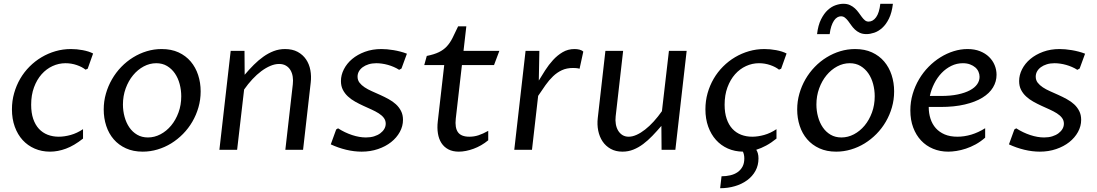

<svg xmlns="http://www.w3.org/2000/svg" viewBox="-20 -784 5744 1005"><path d="M414.6 -58.6Q367.7 -21.5 325.2 -5.9Q282.7 9.8 241.7 9.8Q198.2 9.8 161.6 -6.1Q125 -22 98.6 -50.8Q72.3 -79.6 57.4 -120.6Q42.5 -161.6 42.5 -211.9Q42.5 -255.9 54 -296.4Q65.4 -336.9 85.9 -372.1Q106.4 -407.2 135 -435.8Q163.6 -464.4 197.8 -484.6Q231.9 -504.9 270.8 -516.1Q309.6 -527.3 351.1 -527.3Q365.7 -527.3 381.6 -525.9Q397.5 -524.4 412.8 -521.5Q428.2 -518.6 442.4 -514.2Q456.5 -509.8 467.3 -503.9L439 -424.3L427.7 -419.4Q410.2 -433.6 381.8 -443.4Q353.5 -453.1 322.8 -453.1Q287.6 -453.1 255.1 -438.2Q222.7 -423.3 197.8 -395.3Q172.9 -367.2 158 -326.9Q143.1 -286.6 143.1 -235.8Q143.1 -193.4 153.8 -161.9Q164.6 -130.4 183.8 -109.6Q203.1 -88.9 229.7 -78.6Q256.3 -68.4 287.6 -68.4Q316.9 -68.4 350.1 -77.6Q383.3 -86.9 414.6 -107.9Z M727.1 9.8Q677.2 9.8 639.2 -7.6Q601.1 -24.9 575.2 -54.9Q549.3 -85 536.1 -125.2Q522.9 -165.5 522.9 -210.9Q522.9 -253.9 534.4 -293.9Q545.9 -334 566.2 -369.1Q586.4 -404.3 614.7 -433.6Q643.1 -462.9 676.8 -483.6Q710.4 -504.4 748.3 -515.9Q786.1 -527.3 826.2 -527.3Q876.5 -527.3 914.6 -509.8Q952.6 -492.2 978.3 -461.9Q1003.9 -431.6 1017.1 -391.4Q1030.3 -351.1 1030.3 -305.7Q1030.3 -262.2 1018.8 -222.2Q1007.3 -182.1 986.8 -147Q966.3 -111.8 938 -83Q909.7 -54.2 876 -33.4Q842.3 -12.7 804.4 -1.5Q766.6 9.8 727.1 9.8ZM754.4 -64.5Q788.6 -64.5 820.1 -81.1Q851.6 -97.7 875.7 -126.7Q899.9 -155.8 914.3 -195.1Q928.7 -234.4 928.7 -279.8Q928.7 -313 920.4 -344.2Q912.1 -375.5 895.5 -399.7Q878.9 -423.8 854.5 -438.5Q830.1 -453.1 797.9 -453.1Q763.7 -453.1 732.2 -436.3Q700.7 -419.4 676.5 -390.1Q652.3 -360.8 637.9 -321.3Q623.5 -281.7 623.5 -236.8Q623.5 -203.6 632.1 -172.4Q640.6 -141.1 657 -117.2Q673.3 -93.3 697.8 -78.9Q722.2 -64.5 754.4 -64.5Z M1512.7 -342.8Q1515.1 -363.3 1512.2 -382.6Q1509.3 -401.9 1500.5 -416.7Q1491.7 -431.6 1476.8 -440.4Q1461.9 -449.2 1440.9 -449.2Q1418.9 -449.2 1395.3 -439.2Q1371.6 -429.2 1347.9 -411.6Q1324.2 -394 1301.3 -369.4Q1278.3 -344.7 1257.8 -315.4L1221.2 0H1128.4L1187.5 -517.6H1259.8L1260.7 -392.6Q1284.2 -420.4 1308.6 -444.8Q1333 -469.2 1358.9 -487.5Q1384.8 -505.9 1412.8 -516.6Q1440.9 -527.3 1472.2 -527.3Q1510.7 -527.3 1538.1 -512.5Q1565.4 -497.6 1582 -473.1Q1598.6 -448.7 1604.5 -417Q1610.4 -385.3 1606.4 -351.6L1566.4 0H1473.6Z M1739.7 -106.4 1749.5 -112.3Q1784.7 -89.8 1823 -77.1Q1861.3 -64.5 1895.5 -64.5Q1918.9 -64.5 1938 -70.3Q1957 -76.2 1970.5 -86.2Q1983.9 -96.2 1991.5 -109.1Q1999 -122.1 1999 -136.7Q1999 -153.8 1989 -167Q1979 -180.2 1962.4 -190.7Q1945.8 -201.2 1924.8 -210.7Q1903.8 -220.2 1881.8 -230.2Q1859.9 -240.2 1838.9 -252Q1817.9 -263.7 1801.3 -279.1Q1784.7 -294.4 1774.7 -314Q1764.6 -333.5 1764.6 -359.9Q1764.6 -391.1 1780 -421.4Q1795.4 -451.7 1823.2 -475.1Q1851.1 -498.5 1890.1 -512.9Q1929.2 -527.3 1976.6 -527.3Q1990.2 -527.3 2006.6 -525.9Q2022.9 -524.4 2040.5 -521.5Q2058.1 -518.6 2075.9 -513.9Q2093.8 -509.3 2109.9 -502.9L2081.5 -425.3L2069.3 -418.5Q2056.6 -426.8 2041.5 -433.3Q2026.4 -439.9 2010.7 -444.3Q1995.1 -448.7 1979.5 -450.9Q1963.9 -453.1 1950.2 -453.1Q1927.7 -453.1 1909.7 -447.5Q1891.6 -441.9 1878.7 -432.4Q1865.7 -422.9 1858.6 -410.2Q1851.6 -397.5 1851.6 -382.8Q1851.6 -364.7 1861.8 -351.3Q1872.1 -337.9 1888.7 -326.9Q1905.3 -315.9 1926.8 -306.4Q1948.2 -296.9 1970.5 -286.9Q1992.7 -276.9 2014.2 -265.1Q2035.6 -253.4 2052.2 -238.3Q2068.8 -223.1 2079.1 -203.1Q2089.4 -183.1 2089.4 -156.7Q2089.4 -123.5 2072.8 -93.3Q2056.2 -63 2027.1 -40Q1998 -17.1 1958.5 -3.7Q1918.9 9.8 1873 9.8Q1833.5 9.8 1791.7 -0.2Q1750 -10.3 1711.4 -28.3Z M2305.2 -443.4H2200.7L2213.9 -491.2Q2252.9 -499 2277.3 -511Q2301.8 -522.9 2318.6 -541Q2335.4 -559.1 2348.4 -584.7Q2361.3 -610.4 2377.9 -646H2420.9L2406.2 -517.6H2593.8L2565.9 -443.4H2397.9L2365.7 -163.1Q2360.4 -115.2 2377.2 -91.8Q2394 -68.4 2437 -68.4Q2461.4 -68.4 2484.6 -75.9Q2507.8 -83.5 2535.6 -99.1V-49.8Q2518.1 -35.2 2498.5 -23.9Q2479 -12.7 2459 -5.4Q2439 2 2419.2 5.9Q2399.4 9.8 2381.8 9.8Q2349.6 9.8 2326.9 -2.2Q2304.2 -14.2 2290.5 -35.4Q2276.9 -56.6 2272.2 -85.7Q2267.6 -114.7 2271.5 -148.4Z M2731 -517.6H2803.2L2800.3 -362.3Q2815.4 -387.2 2833.7 -416Q2852.1 -444.8 2874.8 -469.7Q2897.5 -494.6 2925.3 -511Q2953.1 -527.3 2987.3 -527.3Q3001 -527.3 3013.4 -524.2Q3025.9 -521 3033.2 -513.7L3013.7 -424.3Q3004.9 -426.8 2996.3 -427.5Q2987.8 -428.2 2979.5 -428.2Q2946.3 -428.2 2921.1 -416.5Q2896 -404.8 2875 -384.8Q2854 -364.7 2835.4 -338.4Q2816.9 -312 2796.9 -282.2L2764.6 0H2671.9Z M3202.6 -174.8Q3200.2 -154.3 3203.4 -135Q3206.5 -115.7 3215.3 -100.8Q3224.1 -85.9 3238 -77.1Q3252 -68.4 3271 -68.4Q3290.5 -68.4 3312.5 -78.4Q3334.5 -88.4 3356.9 -106Q3379.4 -123.5 3401.9 -148.2Q3424.3 -172.9 3444.8 -202.1L3481.4 -517.6H3574.2L3515.1 0H3442.9L3441.9 -125Q3418.5 -97.7 3395 -73.2Q3371.6 -48.8 3346.9 -30.3Q3322.3 -11.7 3295.4 -1Q3268.6 9.8 3238.3 9.8Q3202.6 9.8 3176.5 -4.9Q3150.4 -19.5 3134 -43.9Q3117.7 -68.4 3111.3 -100.1Q3105 -131.8 3108.9 -166L3148.9 -517.6H3241.7Z M4044.4 -58.6Q4016.6 -36.1 3990.2 -22Q3963.9 -7.8 3938.5 0Q3943.4 6.8 3946.8 18.3Q3950.2 29.8 3950.2 45.4Q3950.2 81.5 3934.3 110.4Q3918.5 139.2 3890.9 159.4Q3863.3 179.7 3826.9 190.4Q3790.5 201.2 3749.5 201.2L3756.8 138.7Q3781.2 138.7 3803 133.5Q3824.7 128.4 3840.8 117.2Q3856.9 106 3866.5 88.4Q3876 70.8 3876 45.4Q3876 34.2 3874 25.6Q3872.1 17.1 3868.7 9.8Q3825.7 9.3 3789.8 -6.6Q3753.9 -22.5 3727.8 -51.5Q3701.7 -80.6 3687 -121.3Q3672.4 -162.1 3672.4 -211.9Q3672.4 -255.9 3683.8 -296.4Q3695.3 -336.9 3715.8 -372.1Q3736.3 -407.2 3764.9 -435.8Q3793.5 -464.4 3827.6 -484.6Q3861.8 -504.9 3900.6 -516.1Q3939.5 -527.3 3981 -527.3Q3995.6 -527.3 4011.5 -525.9Q4027.3 -524.4 4042.7 -521.5Q4058.1 -518.6 4072.3 -514.2Q4086.4 -509.8 4097.2 -503.9L4068.8 -424.3L4057.6 -419.4Q4040 -433.6 4011.7 -443.4Q3983.4 -453.1 3952.6 -453.1Q3917.5 -453.1 3885 -438.2Q3852.5 -423.3 3827.6 -395.3Q3802.7 -367.2 3787.8 -326.9Q3772.9 -286.6 3772.9 -235.8Q3772.9 -193.4 3783.7 -161.9Q3794.4 -130.4 3813.7 -109.6Q3833 -88.9 3859.6 -78.6Q3886.2 -68.4 3917.5 -68.4Q3946.8 -68.4 3980 -77.6Q4013.2 -86.9 4044.4 -107.9Z M4356.9 9.8Q4307.1 9.8 4269 -7.6Q4231 -24.9 4205.1 -54.9Q4179.2 -85 4166 -125.2Q4152.8 -165.5 4152.8 -210.9Q4152.8 -253.9 4164.3 -293.9Q4175.8 -334 4196 -369.1Q4216.3 -404.3 4244.6 -433.6Q4272.9 -462.9 4306.6 -483.6Q4340.3 -504.4 4378.2 -515.9Q4416 -527.3 4456.1 -527.3Q4506.3 -527.3 4544.4 -509.8Q4582.5 -492.2 4608.2 -461.9Q4633.8 -431.6 4647 -391.4Q4660.2 -351.1 4660.2 -305.7Q4660.2 -262.2 4648.7 -222.2Q4637.2 -182.1 4616.7 -147Q4596.2 -111.8 4567.9 -83Q4539.6 -54.2 4505.9 -33.4Q4472.2 -12.7 4434.3 -1.5Q4396.5 9.8 4356.9 9.8ZM4384.3 -64.5Q4418.5 -64.5 4450 -81.1Q4481.4 -97.7 4505.6 -126.7Q4529.8 -155.8 4544.2 -195.1Q4558.6 -234.4 4558.6 -279.8Q4558.6 -313 4550.3 -344.2Q4542 -375.5 4525.4 -399.7Q4508.8 -423.8 4484.4 -438.5Q4460 -453.1 4427.7 -453.1Q4393.6 -453.1 4362.1 -436.3Q4330.6 -419.4 4306.4 -390.1Q4282.2 -360.8 4267.8 -321.3Q4253.4 -281.7 4253.4 -236.8Q4253.4 -203.6 4262 -172.4Q4270.5 -141.1 4286.9 -117.2Q4303.2 -93.3 4327.6 -78.9Q4352.1 -64.5 4384.3 -64.5ZM4515.6 -605.5Q4495.1 -605.5 4480.5 -612.3Q4465.8 -619.1 4454.8 -629.6Q4443.8 -640.1 4435.5 -652.1Q4427.2 -664.1 4419.2 -674.6Q4411.1 -685.1 4402.3 -691.9Q4393.6 -698.7 4381.8 -698.7Q4372.1 -698.7 4362.5 -693.1Q4353 -687.5 4345.2 -675.8Q4337.4 -664.1 4331.5 -646.5Q4325.7 -628.9 4322.8 -605.5H4256.8Q4262.2 -651.9 4277.6 -682.6Q4293 -713.4 4312.7 -731.4Q4332.5 -749.5 4354.2 -756.8Q4376 -764.2 4394.5 -764.2Q4414.6 -764.2 4429.2 -757.3Q4443.8 -750.5 4455.1 -740Q4466.3 -729.5 4474.9 -717.5Q4483.4 -705.6 4491.2 -695.1Q4499 -684.6 4507.3 -677.7Q4515.6 -670.9 4526.4 -670.9Q4549.3 -670.9 4565.9 -693.8Q4582.5 -716.8 4587.9 -764.2H4653.8Q4648.4 -717.8 4633.3 -687Q4618.2 -656.2 4598.1 -638.2Q4578.1 -620.1 4556.2 -612.8Q4534.2 -605.5 4515.6 -605.5Z M4841.3 -224.1Q4841.3 -190.9 4850.6 -162.4Q4859.9 -133.8 4878.4 -113Q4897 -92.3 4925 -80.3Q4953.1 -68.4 4991.7 -68.4Q5027.3 -68.4 5064 -79.3Q5100.6 -90.3 5136.7 -112.8V-63.5Q5112.8 -42.5 5086.9 -28.3Q5061 -14.2 5035.6 -5.9Q5010.3 2.4 4986.6 6.1Q4962.9 9.8 4943.4 9.8Q4900.4 9.8 4864 -5.4Q4827.6 -20.5 4801.3 -48.6Q4774.9 -76.7 4760 -116.5Q4745.1 -156.2 4745.1 -206.1Q4745.1 -251 4757.3 -292.2Q4769.5 -333.5 4790.8 -369.4Q4812 -405.3 4840.6 -434.3Q4869.1 -463.4 4902.6 -484.1Q4936 -504.9 4972.2 -516.1Q5008.3 -527.3 5044.4 -527.3Q5081.1 -527.3 5109.4 -516.1Q5137.7 -504.9 5157 -486.1Q5176.3 -467.3 5186.3 -443.1Q5196.3 -418.9 5196.3 -392.6Q5196.3 -356.9 5177.7 -326.2Q5159.2 -295.4 5122.1 -272.7Q5085 -250 5030 -237.1Q4975.1 -224.1 4902.3 -224.1ZM5020 -453.1Q4987.8 -453.1 4959.5 -439.2Q4931.2 -425.3 4908.7 -401.9Q4886.2 -378.4 4870.4 -347.2Q4854.5 -315.9 4847.2 -281.7H4904.8Q4956.1 -281.7 4993.9 -289.8Q5031.7 -297.9 5057.1 -311.5Q5082.5 -325.2 5095 -343.3Q5107.4 -361.3 5107.4 -381.8Q5107.4 -395.5 5101.8 -408.4Q5096.2 -421.4 5085 -431.2Q5073.7 -440.9 5057.4 -447Q5041 -453.1 5020 -453.1Z M5289.6 -106.4 5299.3 -112.3Q5334.5 -89.8 5372.8 -77.1Q5411.1 -64.5 5445.3 -64.5Q5468.8 -64.5 5487.8 -70.3Q5506.8 -76.2 5520.3 -86.2Q5533.7 -96.2 5541.3 -109.1Q5548.8 -122.1 5548.8 -136.7Q5548.8 -153.8 5538.8 -167Q5528.8 -180.2 5512.2 -190.7Q5495.6 -201.2 5474.6 -210.7Q5453.6 -220.2 5431.6 -230.2Q5409.7 -240.2 5388.7 -252Q5367.7 -263.7 5351.1 -279.1Q5334.5 -294.4 5324.5 -314Q5314.5 -333.5 5314.5 -359.9Q5314.5 -391.1 5329.8 -421.4Q5345.2 -451.7 5373 -475.1Q5400.9 -498.5 5439.9 -512.9Q5479 -527.3 5526.4 -527.3Q5540 -527.3 5556.4 -525.9Q5572.8 -524.4 5590.3 -521.5Q5607.9 -518.6 5625.7 -513.9Q5643.6 -509.3 5659.7 -502.9L5631.3 -425.3L5619.1 -418.5Q5606.4 -426.8 5591.3 -433.3Q5576.2 -439.9 5560.5 -444.3Q5544.9 -448.7 5529.3 -450.9Q5513.7 -453.1 5500 -453.1Q5477.5 -453.1 5459.5 -447.5Q5441.4 -441.9 5428.5 -432.4Q5415.5 -422.9 5408.4 -410.2Q5401.4 -397.5 5401.4 -382.8Q5401.4 -364.7 5411.6 -351.3Q5421.9 -337.9 5438.5 -326.9Q5455.1 -315.9 5476.6 -306.4Q5498 -296.9 5520.3 -286.9Q5542.5 -276.9 5564 -265.1Q5585.4 -253.4 5602.1 -238.3Q5618.7 -223.1 5628.9 -203.1Q5639.2 -183.1 5639.2 -156.7Q5639.2 -123.5 5622.6 -93.3Q5606 -63 5576.9 -40Q5547.9 -17.1 5508.3 -3.7Q5468.8 9.8 5422.9 9.8Q5383.3 9.8 5341.6 -0.2Q5299.8 -10.3 5261.2 -28.3Z"/></svg>

Font: Proza Libre
Style: Italic
Weight: 400
Designer: Jasper de Waard
Foundry: Jasper de Waard
Version: Version 1.000; ttfautohint (v1.4.1.8-43bc)